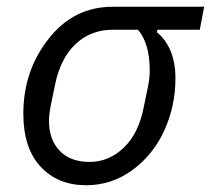

<svg xmlns="http://www.w3.org/2000/svg" viewBox="-20 -536 624 568"><path d="M571 -448H446L444 -441Q499 -395 499 -304Q499 -223 466.5 -151Q434 -79 372.5 -33.5Q311 12 235 12Q151 12 100 -43Q49 -98 49 -200Q49 -326 123.5 -421Q198 -516 313 -516H584ZM388 -448H313Q249 -448 204 -406Q159 -364 143 -286L130 -223Q125 -198 125 -178Q125 -123 156.5 -90Q188 -57 245 -57Q302 -57 346 -99Q390 -141 405 -218L418 -281Q423 -306 423 -326Q423 -408 388 -448Z"/></svg>

Font: Aneliza
Style: Italic
Weight: 400
Italic angle: -11.31°
Designer: Mike Abbink, Paul van der Laan, Pieter van Rosmalen
Foundry: Bold Monday
Version: Version 3.0